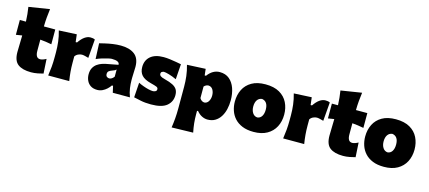

<svg xmlns="http://www.w3.org/2000/svg" viewBox="-70 -1512 5442 2435"><g transform="rotate(15 2651.0 -294.0)"><path d="M323.2 17.6Q210 17.6 150.6 -27.3Q91.3 -72.3 91.3 -186Q91.3 -228 93.3 -278.6Q95.2 -329.1 96.2 -404.8L16.1 -392.1V-586.4H96.2Q94.2 -638.2 89.6 -683.1Q85 -728 77.6 -775.4L350.6 -818.8Q342.8 -759.8 337.9 -705.3Q333 -650.9 332 -586.4H481.4V-392.1Q443.8 -399.9 406 -405Q368.2 -410.2 331.5 -413.1V-266.6Q331.5 -220.7 346.2 -196.3Q360.8 -171.9 394 -171.9Q409.7 -171.9 429.9 -179Q450.2 -186 471.2 -197.8L482.4 -7.8Q456.5 0 410.9 8.8Q365.2 17.6 323.2 17.6Z M545.4 0Q554.7 -61 559.8 -119.1Q564.9 -177.2 564.9 -250.5V-308.6Q564.9 -377 556.9 -445.6Q548.8 -514.2 527.8 -586.4L760.7 -598.1L772.5 -499H790.5Q827.6 -553.7 865 -579.3Q902.3 -605 939.9 -605Q950.7 -605 967.3 -603Q983.9 -601.1 999 -593.3L979 -347.2Q956.5 -354 931.9 -359.9Q907.2 -365.7 892.1 -365.7Q868.2 -365.7 842.3 -353.5Q816.4 -341.3 802.2 -318.4V-236.8Q802.2 -173.8 807.1 -117.4Q812 -61 821.8 0Z M1192.4 16.1Q1139.2 16.1 1104.7 -6.6Q1070.3 -29.3 1053.5 -66.7Q1036.6 -104 1036.6 -147.5Q1036.6 -198.7 1055.4 -232.4Q1074.2 -266.1 1102.8 -286.1Q1131.3 -306.2 1162.1 -316.7Q1192.9 -327.1 1216.3 -331.5L1372.1 -361.3Q1375 -412.6 1270.5 -412.6Q1257.3 -412.6 1223.4 -405Q1189.5 -397.5 1148.2 -384.8Q1106.9 -372.1 1072.3 -356.4L1063.5 -561.5Q1093.3 -568.8 1137.2 -579.1Q1181.2 -589.4 1233.4 -597.2Q1285.6 -605 1339.4 -605Q1453.1 -605 1519.8 -554.4Q1586.4 -503.9 1586.4 -390.1Q1586.4 -360.4 1584 -318.8Q1581.5 -277.3 1581.5 -248V-216.3Q1581.5 -168 1588.9 -113.8Q1596.2 -59.6 1618.7 0H1393.6L1374 -86.4H1358.9Q1342.3 -61.5 1316.9 -37.8Q1291.5 -14.2 1259.8 1Q1228 16.1 1192.4 16.1ZM1302.2 -164.1Q1317.9 -164.1 1335.2 -175Q1352.5 -186 1364.7 -204.1V-297.4Q1356.9 -289.6 1345.2 -283Q1333.5 -276.4 1306.2 -267.1Q1288.1 -261.2 1272.2 -249Q1256.3 -236.8 1256.3 -210.9Q1256.3 -186 1270.8 -175Q1285.2 -164.1 1302.2 -164.1Z M1897.9 17.6Q1819.8 17.6 1763.4 5.4Q1707 -6.8 1670.4 -14.6L1683.6 -209.5Q1714.8 -193.8 1750.7 -180.7Q1786.6 -167.5 1821 -159.4Q1855.5 -151.4 1881.3 -151.4Q1900.4 -153.3 1914.3 -161.4Q1928.2 -169.4 1928.2 -189.5Q1928.2 -209.5 1906.5 -218.8Q1884.8 -228 1828.6 -242.2Q1742.7 -264.2 1706.1 -305.2Q1669.4 -346.2 1669.4 -412.6Q1669.4 -501.5 1729.2 -552.7Q1789.1 -604 1900.4 -604Q1939.5 -604 1984.4 -598.1Q2029.3 -592.3 2069.6 -585Q2109.9 -577.6 2134.8 -572.8L2120.6 -372.6Q2065.9 -397.9 2019.5 -411.1Q1973.1 -424.3 1951.2 -424.3Q1938 -422.4 1925.5 -415.3Q1913.1 -408.2 1913.1 -390.6Q1913.1 -372.6 1927.7 -360.4Q1942.4 -348.1 1986.8 -336.9Q2055.2 -319.8 2095 -298.8Q2134.8 -277.8 2151.9 -248.3Q2168.9 -218.8 2168.9 -175.3Q2168.9 -89.4 2105 -35.9Q2041 17.6 1897.9 17.6Z M2228 231.4Q2237.3 170.4 2242.4 108.9Q2247.6 47.4 2247.6 -25.9V-308.6Q2247.6 -377 2239.5 -445.6Q2231.4 -514.2 2210.4 -586.4L2453.1 -598.1L2462.4 -514.2H2479.5Q2546.4 -605 2638.7 -605Q2714.4 -605 2764.2 -563.5Q2814 -522 2838.9 -451.7Q2863.8 -381.3 2863.8 -293.9Q2863.8 -232.9 2850.6 -176.8Q2837.4 -120.6 2809.8 -76.9Q2782.2 -33.2 2740 -7.8Q2697.8 17.6 2639.6 17.6Q2604.5 17.6 2567.9 0.2Q2531.2 -17.1 2499 -55.7H2484.9V-12.2Q2484.9 50.8 2490.7 107.2Q2496.6 163.6 2509.3 224.6ZM2544.4 -180.7Q2582 -183.1 2601.3 -216.3Q2620.6 -249.5 2620.6 -291.5Q2620.6 -336.4 2601.1 -368.7Q2581.5 -400.9 2543.5 -403.3Q2509.8 -401.9 2484.9 -374V-222.7Q2494.6 -205.1 2509.3 -194.1Q2523.9 -183.1 2544.4 -180.7Z M3244.6 17.6Q3158.2 17.6 3096.2 -7.8Q3034.2 -33.2 2994.6 -76.9Q2955.1 -120.6 2936.3 -176.5Q2917.5 -232.4 2917.5 -293.9Q2917.5 -381.8 2952.6 -452.1Q2987.8 -522.5 3059.1 -563.7Q3130.4 -605 3239.3 -605Q3351.1 -605 3423.3 -563.5Q3495.6 -522 3530.5 -451.4Q3565.4 -380.9 3565.4 -293.9Q3565.4 -204.1 3528.8 -133.8Q3492.2 -63.5 3420.9 -22.9Q3349.6 17.6 3244.6 17.6ZM3243.2 -171.9Q3281.7 -175.3 3302.5 -208.5Q3323.2 -241.7 3323.2 -293.9Q3323.2 -401.4 3243.2 -414.6Q3202.6 -410.2 3180.9 -378.2Q3159.2 -346.2 3159.2 -293.9Q3159.2 -244.1 3181.4 -209.7Q3203.6 -175.3 3243.2 -171.9Z M3630.4 0Q3639.6 -61 3644.8 -119.1Q3649.9 -177.2 3649.9 -250.5V-308.6Q3649.9 -377 3641.8 -445.6Q3633.8 -514.2 3612.8 -586.4L3845.7 -598.1L3857.4 -499H3875.5Q3912.6 -553.7 3950 -579.3Q3987.3 -605 4024.9 -605Q4035.6 -605 4052.2 -603Q4068.8 -601.1 4084 -593.3L4064 -347.2Q4041.5 -354 4016.8 -359.9Q3992.2 -365.7 3977.1 -365.7Q3953.1 -365.7 3927.2 -353.5Q3901.4 -341.3 3887.2 -318.4V-236.8Q3887.2 -173.8 3892.1 -117.4Q3897 -61 3906.7 0Z M4420.4 17.6Q4307.1 17.6 4247.8 -27.3Q4188.5 -72.3 4188.5 -186Q4188.5 -228 4190.4 -278.6Q4192.4 -329.1 4193.4 -404.8L4113.3 -392.1V-586.4H4193.4Q4191.4 -638.2 4186.8 -683.1Q4182.1 -728 4174.8 -775.4L4447.8 -818.8Q4439.9 -759.8 4435.1 -705.3Q4430.2 -650.9 4429.2 -586.4H4578.6V-392.1Q4541 -399.9 4503.2 -405Q4465.3 -410.2 4428.7 -413.1V-266.6Q4428.7 -220.7 4443.4 -196.3Q4458 -171.9 4491.2 -171.9Q4506.8 -171.9 4527.1 -179Q4547.4 -186 4568.4 -197.8L4579.6 -7.8Q4553.7 0 4508.1 8.8Q4462.4 17.6 4420.4 17.6Z M4956.1 17.6Q4869.6 17.6 4807.6 -7.8Q4745.6 -33.2 4706.1 -76.9Q4666.5 -120.6 4647.7 -176.5Q4628.9 -232.4 4628.9 -293.9Q4628.9 -381.8 4664.1 -452.1Q4699.2 -522.5 4770.5 -563.7Q4841.8 -605 4950.7 -605Q5062.5 -605 5134.8 -563.5Q5207 -522 5241.9 -451.4Q5276.9 -380.9 5276.9 -293.9Q5276.9 -204.1 5240.2 -133.8Q5203.6 -63.5 5132.3 -22.9Q5061 17.6 4956.1 17.6ZM4954.6 -171.9Q4993.2 -175.3 5013.9 -208.5Q5034.7 -241.7 5034.7 -293.9Q5034.7 -401.4 4954.6 -414.6Q4914.1 -410.2 4892.3 -378.2Q4870.6 -346.2 4870.6 -293.9Q4870.6 -244.1 4892.8 -209.7Q4915 -175.3 4954.6 -171.9Z"/></g></svg>

Font: Pinar Black
Style: Regular
Weight: 900
Designer: Amin Abedi
Version: Version 3.000